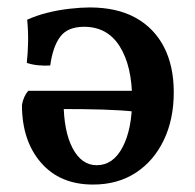

<svg xmlns="http://www.w3.org/2000/svg" viewBox="-20 -487 525 516"><path d="M230 9Q141 9 90 -50Q39 -109 39 -205Q43 -228 56 -243H343V-187Q305 -191 257.5 -192.5Q210 -194 134 -194L151 -213Q151 -135 175 -89Q199 -43 240 -43Q284 -43 309.5 -91.5Q335 -140 335 -220Q335 -309 302 -362Q269 -415 206 -415Q162 -415 142 -388.5Q122 -362 115 -311Q100 -310 83.5 -311.5Q67 -313 52 -318Q55 -345 55.5 -375Q56 -405 53 -434Q77 -445 106.5 -452.5Q136 -460 167 -463.5Q198 -467 221 -467Q294 -467 344 -439.5Q394 -412 420.5 -361Q447 -310 447 -239Q447 -166 420 -110Q393 -54 344.5 -22.5Q296 9 230 9Z"/></svg>

Font: Vollkorn Medium
Style: Regular
Weight: 500
Designer: Friedrich Althausen
Foundry: Friedrich Althausen
Version: Version 5.000